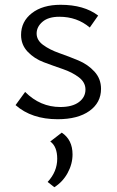

<svg xmlns="http://www.w3.org/2000/svg" viewBox="-20 -492 487 802"><path d="M337 -118Q337 -148 309.5 -169Q282 -190 242.5 -203.5Q203 -217 163 -232Q123 -247 95.5 -276Q68 -305 68 -346Q68 -402 113 -437Q158 -472 233 -472Q331 -472 390 -427L355 -377Q302 -422 228 -422Q182 -422 157.5 -401Q133 -380 133 -352Q133 -324 160.5 -304Q188 -284 228 -270Q268 -256 307.5 -239.5Q347 -223 374.5 -193Q402 -163 402 -121Q402 -63 353.5 -28.5Q305 6 221 6Q112 6 45 -53L85 -108Q148 -45 232 -45Q282 -45 309.5 -65.5Q337 -86 337 -118ZM207 290 179 268Q219 225 219 171Q219 120 190 99L238 62Q283 92 283 153Q283 193 262.5 230.5Q242 268 207 290Z"/></svg>

Font: EauTestSC
Style: Regular
Weight: 400
Designer: Christian Thalmann (Catharsis Fonts)
Version: Version 0.001;PS 000.001;hotconv 1.0.88;makeotf.lib2.5.64775